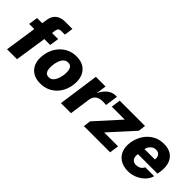

<svg xmlns="http://www.w3.org/2000/svg" viewBox="68 -1502 2292 2292"><g transform="rotate(45 1214.0 -356.5)"><path d="M69 0 128.5 -400.5H41.5L59 -517H146L157 -588.5Q166.5 -652 210.5 -687.5Q254.5 -723 323 -723H449.5L433.5 -611.5H371.5Q345.5 -611.5 333.8 -599.2Q322 -587 317 -557L311.5 -517H414.5L397 -400.5H297.5L237 0Z M636 10Q559.5 10 508 -23.2Q456.5 -56.5 434.2 -116Q412 -175.5 424 -255.5Q436 -336.5 476.8 -397.8Q517.5 -459 579.5 -493Q641.5 -527 717 -527Q794.5 -527 846 -492.8Q897.5 -458.5 919 -397.2Q940.5 -336 928.5 -255.5Q917 -178 877.5 -118Q838 -58 776.2 -24Q714.5 10 636 10ZM656.5 -115Q690 -115 712.2 -136.8Q734.5 -158.5 747.2 -192.2Q760 -226 765 -261Q770 -295.5 767.2 -328.2Q764.5 -361 748.8 -382.5Q733 -404 698.5 -404Q664 -404 641.5 -383.2Q619 -362.5 606.5 -329.8Q594 -297 589 -261Q584.5 -227 586.8 -193.2Q589 -159.5 605 -137.2Q621 -115 656.5 -115Z M978.5 0 1051.5 -517H1215L1196.5 -384.5Q1222.5 -445 1270 -486Q1317.5 -527 1383.5 -527Q1395.5 -527 1398 -525.5L1375 -364Q1372.5 -365 1369 -365.5Q1365.5 -366 1362 -366Q1298 -372.5 1261.2 -359.8Q1224.5 -347 1207.2 -321.8Q1190 -296.5 1186 -265.5L1148.5 0Z M1366.5 0 1378 -92 1656 -399.5H1437.5L1454 -517H1880.5L1869.5 -425L1591 -117.5H1825.5L1809 0Z M2118.5 10Q2041 10 1987.2 -22.5Q1933.5 -55 1909.5 -114Q1885.5 -173 1897.5 -252.5Q1909 -328 1948.2 -390.5Q1987.5 -453 2049.5 -490Q2111.5 -527 2191.5 -527Q2272 -527 2321.2 -492.8Q2370.5 -458.5 2388.8 -398.8Q2407 -339 2396 -262L2389 -219.5H2059Q2050 -166.5 2071 -138.5Q2092 -110.5 2132.5 -110.5Q2164 -110.5 2190 -123.8Q2216 -137 2232 -170H2382.5Q2366 -113.5 2324.2 -73.2Q2282.5 -33 2228 -11.5Q2173.5 10 2118.5 10ZM2072 -317.5H2247.5Q2253 -355.5 2235.2 -383Q2217.5 -410.5 2173.5 -410.5Q2134.5 -410.5 2106.2 -382Q2078 -353.5 2072 -317.5Z"/></g></svg>

Font: Public Sans ExtraBold
Style: Italic
Weight: 800
Italic angle: -8°
Designer: The Public Sans project authors (U.S. Web Design System). Libre Franklin designed by Pablo Impallari and Rodrigo Fuenzal
Version: Version 1.007; ttfautohint (v1.8.1) -l 8 -r 50 -G 200 -x 14 